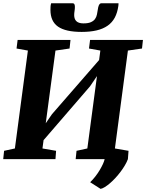

<svg xmlns="http://www.w3.org/2000/svg" viewBox="-24 -992 911 1197"><path d="M1.5 -51.8 68.8 -66.4 149.9 -676.8 79.1 -689.5 85.9 -743.2H415.5L409.7 -689.5L321.8 -676.8L261.2 -223.6L299.8 -279.8L593.8 -617.7L601.6 -676.8L530.8 -689.5L537.6 -743.2H867.2L861.3 -689.5L773.4 -676.8L692.4 -66.4L777.3 -51.8L773.4 0Q766.6 18.6 754.6 38.8Q742.7 59.1 727.5 79.1Q712.4 99.1 695.6 117.4Q678.7 135.7 661.9 150.1Q645 164.6 629.6 174.1Q614.3 183.6 603 185.5L538.1 144Q554.2 128.9 569.6 109.1Q585 89.4 597.2 69.1Q609.4 48.8 617.7 30.5Q626 12.2 628.4 0H447.8L453.1 -51.8L520.5 -66.4L580.6 -517.6L537.1 -453.6L247.6 -118.2L240.7 -66.4L325.7 -51.8L321.8 0H-3.9ZM484.9 -793Q385.3 -793 337.9 -825.9Q290.5 -858.9 290.5 -930.2Q290.5 -939.9 291 -950.2Q291.5 -960.4 294.9 -971.7H428.7Q437 -971.7 439.9 -965.3Q442.9 -959 442.9 -949.2Q442.9 -936.5 440.7 -923.1Q438.5 -909.7 438.5 -897.5Q438.5 -886.7 441.4 -877.4Q444.3 -868.2 450.9 -861.1Q457.5 -854 468.8 -850.1Q480 -846.2 496.1 -846.2Q525.9 -846.2 542.7 -853.8Q559.6 -861.3 568.4 -873.5Q577.1 -885.7 580.3 -901.4Q583.5 -917 585.9 -933.1Q586.9 -940.4 588.4 -947.3Q589.8 -954.1 592.5 -959.5Q595.2 -964.8 598.9 -968.3Q602.5 -971.7 608.4 -971.7H714.8Q714.8 -967.8 714.6 -963.6Q714.4 -959.5 713.9 -955.6Q708 -913.1 691.7 -882.3Q675.3 -851.6 647 -831.8Q618.7 -812 578.4 -802.5Q538.1 -793 484.9 -793Z"/></svg>

Font: Merriweather UltraBold
Style: Italic
Weight: 900
Italic angle: -7°
Designer: Eben Sorkin ( eben@eyebytes.com )
Foundry: Eben Sorkin ( eben@eyebytes.com )
Version: Version 1.52; ttfautohint (v1.4.1)